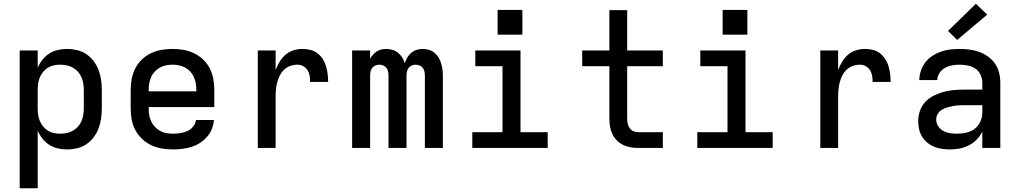

<svg xmlns="http://www.w3.org/2000/svg" viewBox="-20 -789 5440 1024"><path d="M85 215V-520H181V-428Q191 -451 206.5 -470.5Q222 -490 243 -503.5Q264 -517 288.5 -522.5Q313 -528 338 -528Q365 -528 392 -521.5Q419 -515 441 -500Q463 -485 479.5 -463Q496 -441 505.5 -416Q515 -391 519 -364Q523 -337 523 -310V-210Q523 -183 519 -156Q515 -129 505.5 -104Q496 -79 479.5 -57Q463 -35 441 -20Q419 -5 392 1.5Q365 8 338 8Q313 8 288.5 2.5Q264 -3 243 -16.5Q222 -30 206.5 -49.5Q191 -69 181 -92V215ZM301 -76Q318 -76 335.5 -79.5Q353 -83 368 -91.5Q383 -100 395 -113Q407 -126 414 -142Q421 -158 424 -175.5Q427 -193 427 -210V-310Q427 -327 424 -344.5Q421 -362 414 -378Q407 -394 395 -407Q383 -420 368 -428.5Q353 -437 335.5 -440.5Q318 -444 301 -444Q284 -444 267 -440.5Q250 -437 235.5 -428Q221 -419 210 -405.5Q199 -392 192.5 -376.5Q186 -361 183.5 -344Q181 -327 181 -310V-210Q181 -193 183.5 -176Q186 -159 192.5 -143.5Q199 -128 210 -114.5Q221 -101 235.5 -92Q250 -83 267 -79.5Q284 -76 301 -76Z M903 8Q873 8 843.5 3Q814 -2 787 -14.5Q760 -27 738 -48Q716 -69 702 -95Q688 -121 682.5 -150.5Q677 -180 677 -210V-310Q677 -340 682.5 -369Q688 -398 701.5 -424.5Q715 -451 736.5 -471.5Q758 -492 785 -505Q812 -518 841 -523Q870 -528 900 -528Q930 -528 959 -523Q988 -518 1015 -505Q1042 -492 1063.5 -471.5Q1085 -451 1098.5 -424.5Q1112 -398 1117.5 -369Q1123 -340 1123 -310V-218H773V-210Q773 -192 776 -174.5Q779 -157 786.5 -141Q794 -125 806.5 -112Q819 -99 834.5 -90.5Q850 -82 867.5 -79Q885 -76 903 -76Q922 -76 941.5 -79Q961 -82 979 -90Q997 -98 1010 -114Q1023 -130 1025 -149H1121Q1119 -124 1109.5 -100.5Q1100 -77 1083.5 -58.5Q1067 -40 1046 -26.5Q1025 -13 1001 -5.5Q977 2 952 5Q927 8 903 8ZM773 -302H1027V-310Q1027 -328 1024 -345Q1021 -362 1014 -378Q1007 -394 995 -407Q983 -420 967.5 -428.5Q952 -437 935 -440.5Q918 -444 900 -444Q882 -444 865 -440.5Q848 -437 832.5 -428.5Q817 -420 805 -407Q793 -394 786 -378Q779 -362 776 -345Q773 -328 773 -310Z M1355 0V-520H1450V-416Q1459 -439 1471.5 -460Q1484 -481 1502.5 -497Q1521 -513 1544.5 -520.5Q1568 -528 1593 -528Q1614 -528 1635 -523Q1656 -518 1673 -505Q1690 -492 1701.5 -474Q1713 -456 1719 -435.5Q1725 -415 1727.5 -394Q1730 -373 1730 -352H1634Q1634 -368 1631.5 -384Q1629 -400 1620.5 -414Q1612 -428 1597.5 -436Q1583 -444 1567 -444Q1547 -444 1528.5 -437.5Q1510 -431 1496 -418Q1482 -405 1473 -387.5Q1464 -370 1459 -351.5Q1454 -333 1452 -314Q1450 -295 1450 -276V0Z M1858 0V-520H1954V-475Q1960 -487 1969 -497Q1978 -507 1989 -514.5Q2000 -522 2013.5 -525Q2027 -528 2041 -528Q2041 -528 2041 -528Q2041 -528 2041 -528Q2057 -528 2073.5 -523Q2090 -518 2103 -507.5Q2116 -497 2125 -482.5Q2134 -468 2139 -452Q2144 -468 2152.5 -482.5Q2161 -497 2173.5 -507.5Q2186 -518 2202 -523Q2218 -528 2235 -528Q2235 -528 2235 -528Q2235 -528 2235 -528Q2252 -528 2268.5 -523Q2285 -518 2298 -507Q2311 -496 2319.5 -481.5Q2328 -467 2333 -450.5Q2338 -434 2340 -417Q2342 -400 2342 -384V0H2246V-384Q2246 -395 2244 -406Q2242 -417 2235.5 -426Q2229 -435 2218.5 -439.5Q2208 -444 2197 -444Q2186 -444 2175.5 -439.5Q2165 -435 2158.5 -426Q2152 -417 2150 -406Q2148 -395 2148 -384V0H2052V-384Q2052 -395 2050 -406Q2048 -417 2041.5 -426Q2035 -435 2024.5 -439.5Q2014 -444 2003 -444Q1992 -444 1981.5 -439.5Q1971 -435 1964.5 -426Q1958 -417 1956 -406Q1954 -395 1954 -384V0Z M2499 0V-84H2660V-436H2515V-520H2756V-84H2901V0ZM2634 -604V-736H2766V-604Z M3384 0Q3364 0 3343 -3.5Q3322 -7 3303.5 -16Q3285 -25 3270 -40Q3255 -55 3246 -74Q3237 -93 3233.5 -113.5Q3230 -134 3230 -155V-436H3085V-520H3230V-735H3325V-520H3515V-436H3325V-155Q3325 -142 3328 -128.5Q3331 -115 3339 -104.5Q3347 -94 3359 -89Q3371 -84 3384 -84H3515V0Z M3699 0V-84H3860V-436H3715V-520H3956V-84H4101V0ZM3834 -604V-736H3966V-604Z M4355 0V-520H4450V-416Q4459 -439 4471.5 -460Q4484 -481 4502.5 -497Q4521 -513 4544.5 -520.5Q4568 -528 4593 -528Q4614 -528 4635 -523Q4656 -518 4673 -505Q4690 -492 4701.5 -474Q4713 -456 4719 -435.5Q4725 -415 4727.5 -394Q4730 -373 4730 -352H4634Q4634 -368 4631.5 -384Q4629 -400 4620.5 -414Q4612 -428 4597.5 -436Q4583 -444 4567 -444Q4547 -444 4528.5 -437.5Q4510 -431 4496 -418Q4482 -405 4473 -387.5Q4464 -370 4459 -351.5Q4454 -333 4452 -314Q4450 -295 4450 -276V0Z M5047 8Q5026 8 5004.5 5Q4983 2 4963 -6Q4943 -14 4926 -28Q4909 -42 4898 -60Q4887 -78 4882 -99Q4877 -120 4877 -142Q4877 -170 4886 -197Q4895 -224 4914 -244.5Q4933 -265 4958.5 -278Q4984 -291 5011 -298.5Q5038 -306 5065.5 -308.5Q5093 -311 5121 -311H5219V-348Q5219 -370 5209.5 -390.5Q5200 -411 5182 -423Q5164 -435 5142 -439.5Q5120 -444 5098 -444Q5078 -444 5058 -440.5Q5038 -437 5020 -427Q5002 -417 4990.5 -399.5Q4979 -382 4979 -362H4883Q4883 -387 4891.5 -412Q4900 -437 4915.5 -457Q4931 -477 4952.5 -491Q4974 -505 4998 -513.5Q5022 -522 5047.5 -525Q5073 -528 5098 -528Q5125 -528 5151.5 -524.5Q5178 -521 5203 -512Q5228 -503 5250 -487Q5272 -471 5287 -449Q5302 -427 5308.5 -401Q5315 -375 5315 -348V0H5219V-87Q5207 -63 5189 -44.5Q5171 -26 5147.5 -14Q5124 -2 5098.5 3Q5073 8 5047 8ZM5084 -76Q5109 -76 5133.5 -81.5Q5158 -87 5178 -102Q5198 -117 5208.5 -140.5Q5219 -164 5219 -189V-228H5121Q5106 -228 5090.5 -227Q5075 -226 5060 -223Q5045 -220 5030 -215.5Q5015 -211 5002 -203Q4989 -195 4981 -181Q4973 -167 4973 -152Q4973 -133 4983.5 -116.5Q4994 -100 5010.5 -91Q5027 -82 5046 -79Q5065 -76 5084 -76ZM5085 -576 5036 -624 5185 -769 5245 -711Z"/></svg>

Font: Iosevka SS04 Medium Extended
Style: Regular
Weight: 500
Width: 7
Monospace: yes
Designer: Belleve Invis
Foundry: Belleve Invis
Version: Version 19.0.0; ttfautohint (v1.8.4)